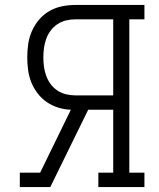

<svg xmlns="http://www.w3.org/2000/svg" viewBox="-20 -755 640 775"><path d="M60 0V-58H142L266 -312Q240 -313 215.5 -320.5Q191 -328 169.5 -342.5Q148 -357 132 -378Q116 -399 106.5 -422.5Q97 -446 93.5 -472Q90 -498 90 -523Q90 -551 94 -578Q98 -605 109 -630Q120 -655 138 -676Q156 -697 179.5 -710.5Q203 -724 230 -729.5Q257 -735 284 -735H563V-677H502V-58H563V0H377V-58H437V-312H336L183 0ZM284 -370H437V-677H284Q265 -677 246.5 -672.5Q228 -668 212 -657.5Q196 -647 184.5 -631.5Q173 -616 166.5 -598Q160 -580 157.5 -561Q155 -542 155 -523Q155 -504 157.5 -485.5Q160 -467 166.5 -449Q173 -431 184.5 -415.5Q196 -400 212 -389.5Q228 -379 246.5 -374.5Q265 -370 284 -370Z"/></svg>

Font: Iosevka Curly Slab LtEx
Style: Regular
Weight: 300
Width: 7
Monospace: yes
Designer: Belleve Invis
Foundry: Belleve Invis
Version: Version 11.1.0; ttfautohint (v1.8.3)